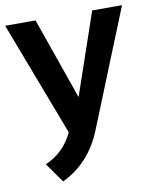

<svg xmlns="http://www.w3.org/2000/svg" viewBox="-82 -576 693 854"><g transform="rotate(-10 264.0 -149.5)"><path d="M0 -512.7H137.2L266.6 -143.6L393.1 -512.7H527.8L314.9 15.1Q258.3 154.8 133.8 213.9L71.3 125.5Q157.2 87.9 196.3 2.9Z"/></g></svg>

Font: SansationBold
Style: Bold
Weight: 700
Designer: Bernd Montag
Version: Version 1.301